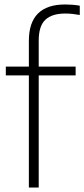

<svg xmlns="http://www.w3.org/2000/svg" viewBox="-20 -838 376 858"><path d="M109 0V-501H6V-540.5H109V-655.5Q109 -818 271 -818Q285.5 -818 303 -816.8Q320.5 -815.5 336.5 -812.5V-771Q320 -774 304.2 -775.8Q288.5 -777.5 271 -777.5Q212.5 -777.5 182.8 -749.8Q153 -722 153 -656.5V-540.5H318V-501H153V0Z"/></svg>

Font: Encode Sans SmCnd XLt
Style: Regular
Weight: 200
Width: 4
Designer: Multiple Designers
Foundry: Impallari Type
Version: Version 3.002; ttfautohint (v1.8.3) -l 8 -r 50 -G 200 -x 14 